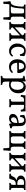

<svg xmlns="http://www.w3.org/2000/svg" viewBox="2330 -2838 752 5453"><g transform="rotate(90 2706.5 -111.0)"><path d="M43 0V-40H117L127 -43H296Q336 -43 349 -56Q362 -69 362 -108V-352Q362 -380 357.5 -393Q353 -406 341 -411Q331 -416 316 -417Q301 -418 290 -418Q276 -418 263 -416.5Q250 -415 240 -411Q231 -408 227 -401.5Q223 -395 221.5 -382.5Q220 -370 219 -348Q212 -220 198 -146.5Q184 -73 154 -40H41Q84 -40 110 -78.5Q136 -117 149.5 -185Q163 -253 167 -343Q169 -375 166 -390Q163 -405 151 -410.5Q139 -416 113 -418Q110 -427 109 -438.5Q108 -450 108 -461Q135 -460 184.5 -459Q234 -458 319 -458Q377 -458 413.5 -458.5Q450 -459 474 -459.5Q498 -460 516 -461Q516 -448 515 -437.5Q514 -427 511 -418Q481 -418 466.5 -400.5Q452 -383 452 -331V-127Q452 -75 466.5 -57.5Q481 -40 511 -40V0ZM473 168Q474 115 469 63.5Q464 12 455 -26V-40H532Q547 -27 547 -4Q541 25 537.5 68.5Q534 112 534 168Q521 172 504.5 172Q488 172 473 168ZM89 168Q74 172 58 172Q42 172 28 168Q28 112 24.5 68.5Q21 25 15 -4Q15 -27 30 -40H107V-26Q98 12 93 63.5Q88 115 89 168Z M921 3Q921 -11 922 -21Q923 -31 926 -40Q956 -40 970.5 -57.5Q985 -75 985 -127V-331Q985 -383 970.5 -400.5Q956 -418 926 -418Q923 -427 922 -437.5Q921 -448 921 -461Q943 -460 971 -459Q999 -458 1030 -458Q1061 -458 1089 -459Q1117 -460 1139 -461Q1139 -448 1138 -437.5Q1137 -427 1134 -418Q1104 -418 1089.5 -400.5Q1075 -383 1075 -331V-127Q1075 -75 1089.5 -57.5Q1104 -40 1134 -40Q1137 -31 1138 -21Q1139 -11 1139 3Q1117 1 1089 0.5Q1061 0 1030 0Q999 0 971 0.5Q943 1 921 3ZM602 3Q602 -11 603 -21Q604 -31 607 -40Q637 -40 651.5 -57.5Q666 -75 666 -127V-331Q666 -383 651.5 -400.5Q637 -418 607 -418Q604 -427 603 -437.5Q602 -448 602 -461Q624 -460 652 -459Q680 -458 711 -458Q742 -458 770 -459Q798 -460 820 -461Q820 -448 819 -437.5Q818 -427 815 -418Q785 -418 770.5 -400.5Q756 -383 756 -331V-127Q756 -75 770.5 -57.5Q785 -40 815 -40Q818 -31 819 -21Q820 -11 820 3Q798 1 770 0.5Q742 0 711 0Q680 0 652 0.5Q624 1 602 3ZM738 -77V-137L1006 -384V-325Z M1587 -78Q1560 -35 1520 -13Q1480 9 1423 9Q1372 9 1324.5 -17.5Q1277 -44 1246 -96.5Q1215 -149 1215 -227Q1215 -287 1239 -342Q1263 -397 1309.5 -432Q1356 -467 1423 -467Q1469 -467 1507.5 -456Q1546 -445 1574 -422Q1570 -393 1568.5 -365Q1567 -337 1567 -308Q1559 -304 1545.5 -302Q1532 -300 1521 -300Q1515 -358 1487 -389Q1459 -420 1415 -420Q1366 -420 1337 -374Q1308 -328 1308 -242Q1308 -192 1324.5 -147.5Q1341 -103 1373 -75.5Q1405 -48 1451 -48Q1483 -48 1511.5 -63Q1540 -78 1562 -106Q1570 -102 1577 -94.5Q1584 -87 1587 -78Z M1874 9Q1803 9 1756 -23Q1709 -55 1685.5 -109.5Q1662 -164 1662 -229Q1662 -293 1687 -347Q1712 -401 1758.5 -434Q1805 -467 1869 -467Q1934 -467 1973.5 -439Q2013 -411 2032.5 -364Q2052 -317 2056 -260Q2052 -240 2041 -226Q2024 -226 1990 -226Q1956 -226 1913 -225.5Q1870 -225 1825 -223.5Q1780 -222 1740 -220V-271H1952Q1952 -337 1928 -378Q1904 -419 1860 -419Q1836 -419 1813 -404.5Q1790 -390 1775 -353.5Q1760 -317 1760 -250Q1760 -201 1772.5 -154.5Q1785 -108 1816.5 -77.5Q1848 -47 1906 -47Q1939 -47 1971 -62Q2003 -77 2028 -105Q2036 -101 2043.5 -91.5Q2051 -82 2052 -74Q2018 -29 1973.5 -10Q1929 9 1874 9Z M2133 245Q2133 231 2134 220.5Q2135 210 2138 202Q2165 200 2180 192.5Q2195 185 2201 166.5Q2207 148 2207 115V-325Q2207 -349 2202 -364Q2197 -379 2181 -387Q2165 -395 2132 -396Q2132 -407 2134 -416Q2136 -425 2141 -433Q2172 -435 2212 -445Q2252 -455 2275 -467Q2284 -464 2290.5 -454.5Q2297 -445 2297 -423Q2297 -400 2290.5 -379.5Q2284 -359 2273 -325L2297 -306V95Q2297 138 2306 160.5Q2315 183 2335 191.5Q2355 200 2386 202Q2389 210 2390 220.5Q2391 231 2391 245Q2376 244 2355.5 243.5Q2335 243 2312 242.5Q2289 242 2265 242Q2230 242 2191.5 242.5Q2153 243 2133 245ZM2380 9Q2352 9 2330.5 4Q2309 -1 2283 -9V-86Q2303 -65 2326.5 -51Q2350 -37 2385 -37Q2406 -37 2430.5 -45.5Q2455 -54 2478 -75Q2501 -96 2515.5 -134Q2530 -172 2530 -232Q2530 -285 2515.5 -323.5Q2501 -362 2475.5 -383Q2450 -404 2418 -404Q2389 -404 2361 -385.5Q2333 -367 2315 -325Q2297 -283 2297 -213L2268 -319Q2281 -351 2290.5 -368Q2300 -385 2305 -393Q2314 -408 2333.5 -425.5Q2353 -443 2381 -455Q2409 -467 2442 -467Q2501 -467 2542.5 -444Q2584 -421 2606.5 -374Q2629 -327 2629 -254Q2629 -180 2598 -120Q2567 -60 2511 -25.5Q2455 9 2380 9Z M2795 3Q2795 -8 2796 -19.5Q2797 -31 2800 -40Q2827 -41 2841.5 -46.5Q2856 -52 2861.5 -65.5Q2867 -79 2867 -105V-438H2957V-105Q2957 -79 2962 -65.5Q2967 -52 2981.5 -46.5Q2996 -41 3023 -40Q3025 -32 3026 -20Q3027 -8 3027 3Q3002 1 2972.5 0.5Q2943 0 2914 0Q2894 0 2872 0.5Q2850 1 2830 1.5Q2810 2 2795 3ZM2723 -322Q2708 -322 2697.5 -324.5Q2687 -327 2674 -334Q2681 -370 2684.5 -402.5Q2688 -435 2688 -460Q2708 -459 2732.5 -458.5Q2757 -458 2785.5 -458Q2814 -458 2846.5 -458Q2879 -458 2915 -458Q2962 -458 3004 -458.5Q3046 -459 3082 -459.5Q3118 -460 3143 -460Q3142 -435 3144 -404.5Q3146 -374 3150 -334Q3139 -327 3126.5 -324.5Q3114 -322 3100 -322Q3096 -372 3077 -393.5Q3058 -415 3012 -415H2820Q2783 -415 2764.5 -405Q2746 -395 2738 -374.5Q2730 -354 2723 -322Z M3508 9Q3497 4 3490.5 -9Q3484 -22 3484 -50Q3484 -59 3485 -71.5Q3486 -84 3489 -94H3491Q3488 -78 3477.5 -59.5Q3467 -41 3450 -27Q3433 -12 3407 -2.5Q3381 7 3344 7Q3281 7 3248 -21.5Q3215 -50 3215 -99Q3215 -138 3233.5 -165.5Q3252 -193 3281.5 -211.5Q3311 -230 3345.5 -241Q3380 -252 3413 -258Q3446 -264 3471 -268Q3471 -309 3469.5 -332Q3468 -355 3463.5 -368.5Q3459 -382 3450 -392Q3438 -407 3422.5 -414.5Q3407 -422 3388 -422Q3355 -422 3336 -401.5Q3317 -381 3309 -354Q3301 -327 3300 -306Q3289 -306 3272.5 -307.5Q3256 -309 3248 -313Q3250 -338 3249 -369Q3248 -400 3243 -422Q3284 -443 3329.5 -455Q3375 -467 3413 -467Q3450 -467 3476.5 -456.5Q3503 -446 3519 -429Q3545 -404 3553 -363.5Q3561 -323 3561 -256V-146Q3561 -118 3565.5 -101.5Q3570 -85 3583 -77.5Q3596 -70 3623 -68Q3623 -58 3622 -45.5Q3621 -33 3617 -22Q3592 -21 3561.5 -12.5Q3531 -4 3508 9ZM3372 -48Q3394 -48 3417 -62.5Q3440 -77 3455.5 -108Q3471 -139 3471 -189V-227Q3446 -224 3418 -218.5Q3390 -213 3366 -202Q3342 -191 3327 -171.5Q3312 -152 3312 -119Q3312 -82 3330 -65Q3348 -48 3372 -48Z M4209 -461Q4209 -448 4208 -437.5Q4207 -427 4204 -418Q4174 -418 4159.5 -400.5Q4145 -383 4145 -331V-127Q4145 -75 4159.5 -57.5Q4174 -40 4204 -40Q4207 -31 4208 -21Q4209 -11 4209 3Q4195 2 4173 1.5Q4151 1 4111 0.5Q4071 0 4000 0H3908Q3838 0 3797.5 0.5Q3757 1 3735.5 1.5Q3714 2 3699 3Q3699 -11 3700 -21Q3701 -31 3704 -40Q3734 -40 3748.5 -57.5Q3763 -75 3763 -127V-331Q3763 -383 3748.5 -400.5Q3734 -418 3704 -418Q3701 -427 3700 -437.5Q3699 -448 3699 -461Q3721 -460 3749 -459Q3777 -458 3808 -458Q3839 -458 3867 -459Q3895 -460 3917 -461Q3917 -448 3916 -437.5Q3915 -427 3912 -418Q3882 -418 3867.5 -400.5Q3853 -383 3853 -331V-127Q3853 -77 3867.5 -59.5Q3882 -42 3912 -42H3996Q4026 -42 4040.5 -59.5Q4055 -77 4055 -127V-331Q4055 -383 4040.5 -400.5Q4026 -418 3996 -418Q3993 -427 3992 -437.5Q3991 -448 3991 -461Q4013 -460 4041 -459Q4069 -458 4100 -458Q4131 -458 4159 -459Q4187 -460 4209 -461ZM4190 168Q4191 115 4186 63.5Q4181 12 4172 -26V-40H4249Q4264 -27 4264 -4Q4258 25 4254.5 68.5Q4251 112 4251 168Q4238 172 4221.5 172Q4205 172 4190 168Z M4638 3Q4638 -11 4639 -21Q4640 -31 4643 -40Q4673 -40 4687.5 -57.5Q4702 -75 4702 -127V-331Q4702 -383 4687.5 -400.5Q4673 -418 4643 -418Q4640 -427 4639 -437.5Q4638 -448 4638 -461Q4660 -460 4688 -459Q4716 -458 4747 -458Q4778 -458 4806 -459Q4834 -460 4856 -461Q4856 -448 4855 -437.5Q4854 -427 4851 -418Q4821 -418 4806.5 -400.5Q4792 -383 4792 -331V-127Q4792 -75 4806.5 -57.5Q4821 -40 4851 -40Q4854 -31 4855 -21Q4856 -11 4856 3Q4834 1 4806 0.5Q4778 0 4747 0Q4716 0 4688 0.5Q4660 1 4638 3ZM4319 3Q4319 -11 4320 -21Q4321 -31 4324 -40Q4354 -40 4368.5 -57.5Q4383 -75 4383 -127V-331Q4383 -383 4368.5 -400.5Q4354 -418 4324 -418Q4321 -427 4320 -437.5Q4319 -448 4319 -461Q4341 -460 4369 -459Q4397 -458 4428 -458Q4459 -458 4487 -459Q4515 -460 4537 -461Q4537 -448 4536 -437.5Q4535 -427 4532 -418Q4502 -418 4487.5 -400.5Q4473 -383 4473 -331V-127Q4473 -75 4487.5 -57.5Q4502 -40 4532 -40Q4535 -31 4536 -21Q4537 -11 4537 3Q4515 1 4487 0.5Q4459 0 4428 0Q4397 0 4369 0.5Q4341 1 4319 3ZM4455 -77V-137L4723 -384V-325Z M5174 2Q5174 -9 5175 -21Q5176 -33 5179 -40Q5208 -41 5218.5 -53.5Q5229 -66 5229 -111V-433L5233 -410Q5217 -414 5201 -415.5Q5185 -417 5171 -417Q5113 -417 5089 -393.5Q5065 -370 5065 -329Q5065 -279 5099.5 -252.5Q5134 -226 5194 -226Q5204 -226 5211.5 -227Q5219 -228 5229 -229V-196H5144Q5094 -199 5053 -215Q5012 -231 4988.5 -259.5Q4965 -288 4965 -326Q4965 -359 4984.5 -390Q5004 -421 5050 -440.5Q5096 -460 5173 -460Q5193 -460 5219 -459Q5245 -458 5277 -458Q5300 -458 5331 -458.5Q5362 -459 5377 -460Q5377 -455 5376.5 -447.5Q5376 -440 5375.5 -432.5Q5375 -425 5373 -419Q5351 -418 5339 -412Q5327 -406 5322 -392.5Q5317 -379 5317 -352V-108Q5317 -67 5328.5 -54.5Q5340 -42 5373 -40Q5377 -25 5377 2Q5357 1 5328.5 0.5Q5300 0 5283 0Q5270 0 5251 0Q5232 0 5211.5 0.5Q5191 1 5174 2ZM5039 6Q5018 3 4999 2Q4980 1 4960.5 0.5Q4941 0 4918 0Q4916 -6 4914.5 -14Q4913 -22 4912.5 -29.5Q4912 -37 4912 -40Q4945 -43 4961.5 -55.5Q4978 -68 4985 -84.5Q4992 -101 4998 -115Q5006 -135 5022.5 -154.5Q5039 -174 5066.5 -187.5Q5094 -201 5135 -201H5229V-183Q5170 -183 5141 -169.5Q5112 -156 5100.5 -133Q5089 -110 5082 -82Q5073 -46 5066 -28.5Q5059 -11 5039 6Z"/></g></svg>

Font: Vollkorn
Style: Regular
Weight: 400
Designer: Friedrich Althausen
Foundry: Friedrich Althausen
Version: Version 5.001